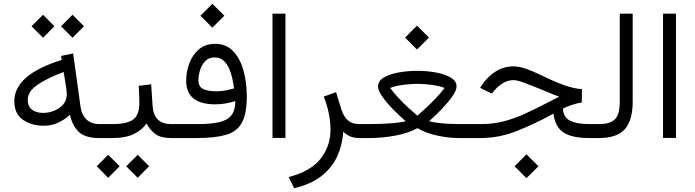

<svg xmlns="http://www.w3.org/2000/svg" viewBox="-20 -724 3645 1007"><path d="M300.3 -586.4 360.4 -646.5 420.4 -586.4 360.4 -525.9ZM145.5 -586.4 205.6 -646.5 265.6 -586.4 205.6 -525.9ZM55.2 -193.8Q55.2 -332.5 303.7 -409.7L300.3 -430.7L363.8 -443.8L402.3 -164.1Q408.2 -121.6 433.6 -97.4Q459 -73.2 501.5 -73.2H516.6V0H499.5Q427.7 0 393.8 -31.7Q359.9 -63.5 346.7 -122.1Q318.8 -96.2 284.4 -80.3Q250 -64.5 210.4 -64.5Q145 -64.5 100.1 -95.7Q55.2 -127 55.2 -193.8ZM314 -346.2Q228 -314.5 176.8 -279.5Q125.5 -244.6 125.5 -199.7Q125.5 -166 147.7 -148.9Q169.9 -131.8 207.5 -131.8Q235.4 -131.8 263.7 -143.1Q292 -154.3 311 -175.8Q330.1 -197.3 330.1 -228Q330.1 -243.7 328.1 -257.3Z M891.1 0H877.9Q823.7 0 795.9 -20.3Q768.1 -40.5 748.5 -76.2Q722.2 -39.6 679.7 -19.8Q637.2 0 569.8 0H497.1V-73.2H570.8Q644.5 -73.2 677.5 -96.4Q710.4 -119.6 710.9 -181.6Q710.9 -204.1 710 -228Q709 -252 707.5 -273.9L772.9 -281.7L780.3 -168.5Q786.6 -73.2 878.4 -73.2H891.1ZM642.1 147.9 702.1 87.9 762.2 147.9 702.1 208.5ZM487.3 147.9 547.4 87.9 607.4 147.9 547.4 208.5Z M1031.2 -641.6 1093.8 -704.1 1156.7 -641.6 1093.8 -579.1ZM1214.4 -193.8Q1190.4 -186.5 1164.1 -181.6Q1137.7 -176.8 1108.9 -176.8Q956.5 -176.8 956.5 -300.8Q956.5 -347.2 972.9 -391.6Q989.3 -436 1022.9 -465.1Q1056.6 -494.1 1108.9 -494.1Q1166.5 -494.1 1203.1 -455.3Q1239.7 -416.5 1257.1 -353.8Q1274.4 -291 1274.4 -218.3Q1274.4 -127.4 1248.5 -80.3Q1222.7 -33.2 1164.8 -16.6Q1106.9 0 1010.7 0H871.6V-73.2H1016.1Q1083 -73.2 1126.7 -82.5Q1170.4 -91.8 1192.1 -117.7Q1213.9 -143.6 1214.4 -193.8ZM1207.5 -260.3Q1204.6 -285.2 1198.2 -313.5Q1191.9 -341.8 1180.7 -366.7Q1169.4 -391.6 1151.1 -407.2Q1132.8 -422.9 1105.5 -422.9Q1073.7 -422.9 1055.2 -402.1Q1036.6 -381.3 1028.6 -353.5Q1020.5 -325.7 1020.5 -304.2Q1020.5 -268.6 1046.4 -256.8Q1072.3 -245.1 1115.2 -245.1Q1138.2 -245.1 1161.9 -249.5Q1185.5 -253.9 1207.5 -260.3Z M1409.2 -652.3H1477.1V-0.5H1409.2Z M1780.3 -33.7Q1776.4 34.2 1749.5 94Q1722.7 153.8 1667.5 198Q1612.3 242.2 1522.9 263.2L1494.1 204.6Q1611.3 173.8 1662.4 107.4Q1713.4 41 1713.4 -42.5Q1713.4 -83.5 1704.8 -127.7Q1696.3 -171.9 1677.7 -217.3L1742.7 -240.7L1770.5 -149.4Q1783.7 -109.9 1805.9 -91.6Q1828.1 -73.2 1864.7 -73.2H1883.8V0H1869.6Q1833 0 1813 -10.3Q1793 -20.5 1780.3 -33.7Z M2104.5 -526.9 2167 -589.4 2230 -526.9 2167 -464.4ZM2230.5 -88.4Q2252 -82.5 2280.5 -79.1Q2309.1 -75.7 2337.2 -74.5Q2365.2 -73.2 2384.3 -73.2H2406.7V0H2384.3Q2334.5 0 2274.9 -12.5Q2215.3 -24.9 2169.4 -51.8Q2121.1 -25.4 2053 -12.7Q1984.9 0 1916.5 0H1864.3V-73.2H1918Q1945.3 -73.2 1980 -74.5Q2014.6 -75.7 2048.6 -78.9Q2082.5 -82 2107.9 -87.9Q2072.3 -118.7 2039.1 -153.1Q2005.9 -187.5 1984.4 -218.5Q1962.9 -249.5 1962.9 -270.5Q1962.9 -299.3 1993.2 -317.4Q2023.4 -335.4 2071 -344Q2118.7 -352.5 2170.4 -352.5Q2218.8 -352.5 2265.6 -344Q2312.5 -335.4 2343.5 -317.4Q2374.5 -299.3 2374.5 -270.5Q2374.5 -250.5 2353.5 -220Q2332.5 -189.5 2299.6 -154.8Q2266.6 -120.1 2230.5 -88.4ZM2168.9 -284.2Q2151.9 -284.2 2125.7 -282.2Q2099.6 -280.3 2072.8 -275.6Q2045.9 -271 2026.4 -262.7Q2045.9 -235.8 2070.3 -210Q2094.7 -184.1 2117.2 -163.1Q2139.6 -142.1 2154.3 -129.9Q2168.9 -117.7 2168.9 -117.7Q2168.9 -117.7 2183.3 -130.1Q2197.8 -142.6 2220 -163.3Q2242.2 -184.1 2266.8 -210Q2291.5 -235.8 2312 -262.7Q2292 -271 2265.1 -275.6Q2238.3 -280.3 2212.2 -282.2Q2186 -284.2 2168.9 -284.2ZM2396.2 0V-73.2H2440.9V0Z M2678.7 147.9 2741.2 85.4 2804.2 147.9 2741.2 210.4ZM3031.2 -186.5Q3011.2 -183.6 2986.1 -176Q2960.9 -168.5 2932.6 -154.8Q2934.1 -109.4 2969.2 -91.3Q3004.4 -73.2 3074.2 -73.2H3100.6V0H3072.3Q2978 0 2934.6 -29.8Q2891.1 -59.6 2882.8 -127.9Q2790.5 -77.1 2695.1 -38.6Q2599.6 0 2499.5 0H2421.4V-73.2H2501Q2565.4 -73.2 2620.8 -87.4Q2676.3 -101.6 2733.4 -127.7Q2790.5 -153.8 2859.4 -189.5L2913.1 -217.3Q2896 -222.7 2886.5 -226.6Q2877 -230.5 2860.6 -237.5Q2844.2 -244.6 2806.6 -259.8Q2756.8 -279.8 2724.6 -291.7Q2692.4 -303.7 2672.9 -303.7Q2644 -303.7 2618.2 -288.1Q2592.3 -272.5 2573.7 -250.5L2559.6 -232.9L2498 -263.2L2510.7 -282.2Q2540 -325.2 2582 -350.6Q2624 -376 2673.3 -376Q2702.6 -376 2738.8 -363.3Q2774.9 -350.6 2818.4 -329.6Q2891.1 -293.9 2940.9 -276.6Q2990.7 -259.3 3032.2 -256.3Z M3081.1 0V-73.2H3120.6Q3166 -73.2 3189.7 -86.7Q3213.4 -100.1 3221.9 -126.2Q3230.5 -152.3 3230.5 -189.5V-652.3H3298.3V-189.9Q3298.3 -95.2 3258.3 -47.6Q3218.3 0 3120.1 0Z M3457.5 -652.3H3525.4V-0.5H3457.5Z"/></svg>

Font: Vazir Light FD-UI
Style: Light-FD-UI
Weight: 300
Designer: Saber Rastikerdar
Foundry: Saber Rastikerdar
Version: Version 30.1.0